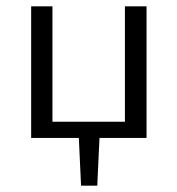

<svg xmlns="http://www.w3.org/2000/svg" viewBox="-20 -434 558 604"><path d="M441 -414V0H293L286 150H235L228 0H78V-414H145V-51H373V-414Z"/></svg>

Font: Ysabeau
Style: Regular
Weight: 400
Designer: Christian Thalmann (Catharsis Fonts)
Version: Version 0.003